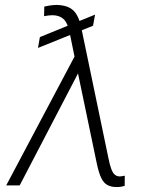

<svg xmlns="http://www.w3.org/2000/svg" viewBox="-20 -758 646 785"><path d="M368.7 -698.2 360.4 -652.8 135.3 -562 143.1 -606.4ZM305.7 -470.7 60.5 0H5.4L295.4 -546.9L325.2 -531.2ZM211.4 -737.8Q257.3 -736.8 279.8 -715.3Q302.2 -693.8 312 -646L422.9 -113.3Q428.7 -83.5 435.1 -66.9Q441.4 -50.3 449.5 -43.7Q457.5 -37.1 469.7 -36.6Q473.6 -37.1 479.2 -37.8Q484.9 -38.6 490.2 -39.6L489.7 2Q483.9 3.9 475.1 5.4Q466.3 6.8 457 6.8Q435.1 6.8 419.7 -1.2Q404.3 -9.3 394 -30.3Q383.8 -51.3 375.5 -90.8L293 -486.3L264.2 -626.5Q256.8 -664.1 240.2 -679.7Q223.6 -695.3 195.3 -695.8Q188 -695.8 178.7 -694.8Q169.4 -693.8 160.2 -691.9L161.1 -731Q171.9 -733.9 185.8 -735.8Q199.7 -737.8 211.4 -737.8Z"/></svg>

Font: Inter 16pt ExtraLight
Style: Italic
Weight: 250
Italic angle: -9.3988°
Version: Version 4.001;git-66647c0bb